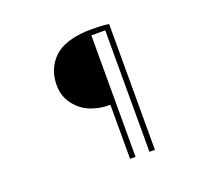

<svg xmlns="http://www.w3.org/2000/svg" viewBox="-134 -927 1269 1156"><g transform="rotate(-20 500.0 -349.0)"><path d="M510.7 57.6V-289.1H501Q438.5 -289.1 382.3 -312Q326.2 -335 286.6 -386.7Q247.1 -438.5 247.1 -509.8Q247.1 -545.9 255.4 -578.6Q263.7 -611.3 285.2 -644.5Q306.6 -677.7 339.8 -701.7Q373 -725.6 428.2 -740.2Q483.4 -754.9 554.7 -754.9Q635.7 -754.9 669.9 -748V57.6H634.8V-720.7H545.9V57.6Z"/></g></svg>

Font: GenEi Gothic M ExtraLight
Style: Regular
Weight: 200
Designer: o_tamon (Modified); [Source Han Sans]
Ryoko NISHIZUKA  (kana & ideographs); Paul D. Hunt (Latin, Greek & Cyrillic); Wenl
Version: Version 1.1a;Original Version 1.004